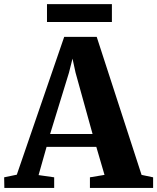

<svg xmlns="http://www.w3.org/2000/svg" viewBox="-48 -928 776 948"><path d="M35 -65.5 269 -746H429.5L651 -64.5L708 -52.5V0H396V-52.5L468 -64.5L427.5 -203H182L142.5 -63.5L219.5 -52.5V0H-26.5L-27.5 -52.5ZM409 -266.5 325 -569.5 310 -638.5 292.5 -569 199.5 -266.5ZM504.5 -907.5V-819.5H184V-907.5Z"/></svg>

Font: Merriweather 48pt ExtraBold
Style: Regular
Weight: 800
Version: Version 2.100